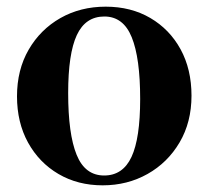

<svg xmlns="http://www.w3.org/2000/svg" viewBox="-20 -544 626 576"><path d="M288 12Q213.5 12 155.5 -22Q97.5 -56 64.2 -116.2Q31 -176.5 31 -255Q31 -334.5 66 -395Q101 -455.5 161.2 -489.8Q221.5 -524 297 -524Q373 -524 431 -490Q489 -456 521.8 -396Q554.5 -336 554.5 -257Q554.5 -177.5 518.8 -116.8Q483 -56 422.5 -22Q362 12 288 12ZM292.5 -17.5Q348.5 -17.5 374.5 -73.2Q400.5 -129 400.5 -247Q400.5 -370 375.2 -432.2Q350 -494.5 293 -494.5Q236.5 -494.5 210.5 -438.8Q184.5 -383 184.5 -265Q184.5 -142 209.8 -79.8Q235 -17.5 292.5 -17.5Z"/></svg>

Font: Newsreader 72pt SemiBold
Style: Regular
Weight: 600
Designer: Hugues Gentile
Foundry: Production Type
Version: Version 1.003; ttfautohint (v1.8.3)